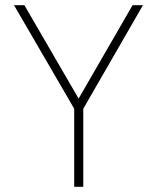

<svg xmlns="http://www.w3.org/2000/svg" viewBox="-20 -720 605 740"><path d="M266 0V-301L34 -700H74L283 -340L491 -700H531L301 -301V0Z"/></svg>

Font: Zen Kaku Gothic New Light
Style: Regular
Weight: 300
Designer: Yoshimichi Ohira
Foundry: Positype
Version: Version 1.002